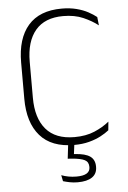

<svg xmlns="http://www.w3.org/2000/svg" viewBox="-57 -691 616 924"><g transform="rotate(-5 250.5 -229.0)"><path d="M280 10Q170 10 114.8 -53.5Q59.5 -117 59.5 -232.5V-407Q59.5 -523 114.2 -586Q169 -649 276.5 -649Q315.5 -649 347.5 -640.8Q379.5 -632.5 403.5 -619.5Q427.5 -606.5 443.5 -593.5L448 -553Q418 -576.5 376.8 -594.5Q335.5 -612.5 280 -612.5Q191.5 -612.5 146.2 -559Q101 -505.5 101 -407V-233.5Q101 -135 147 -81.2Q193 -27.5 284.5 -27.5Q340 -27.5 381.2 -45Q422.5 -62.5 453 -87.5L449 -46Q433 -33 408.5 -20Q384 -7 351.8 1.5Q319.5 10 280 10ZM251.5 -3H281.5L272.5 67.5L253.5 53Q258 53 265.5 53.2Q273 53.5 279 54Q329 57 352 73.2Q375 89.5 375 122.5V124.5Q375 157 350.8 173.8Q326.5 190.5 281 190.5Q261 190.5 242.2 186.8Q223.5 183 210.5 179L204.5 149.5Q220 155.5 238.5 159Q257 162.5 277.5 162.5Q310.5 162.5 326.8 152.5Q343 142.5 343 123V121.5Q343 97.5 324.2 87.8Q305.5 78 260.5 74.5Q256 74 251.5 73.8Q247 73.5 242.5 73.5Z"/></g></svg>

Font: Anek Malayalam Medium ExtraLight
Style: Regular
Weight: 250
Version: Version 1.003